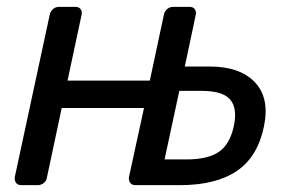

<svg xmlns="http://www.w3.org/2000/svg" viewBox="-20 -540 833 560"><path d="M23 -23 125 -497Q127 -507 134.5 -513.5Q142 -520 152 -520H200Q210 -520 215 -513.5Q220 -507 218 -497L177 -305H417L458 -497Q460 -507 467.5 -513.5Q475 -520 485 -520H533Q543 -520 548 -513.5Q553 -507 551 -497L519 -346H591Q680 -346 723.5 -300Q767 -254 750 -172Q732 -83 671 -41.5Q610 0 505 0H375Q365 0 360 -6.5Q355 -13 356 -23L400 -225H160L117 -23Q116 -13 108 -6.5Q100 0 90 0H42Q32 0 27 -6.5Q22 -13 23 -23ZM524 -75Q585 -75 617.5 -96.5Q650 -118 662 -172Q673 -224 651.5 -249.5Q630 -275 567 -275H503L460 -75Z"/></svg>

Font: SVN-Rubik
Style: Italic
Weight: 400
Italic angle: -12°
Designer: Hubert and Fischer
Foundry: Hubert & Fischer
Version: Version 2.101; ttfautohint (v1.8.3)